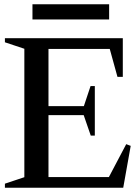

<svg xmlns="http://www.w3.org/2000/svg" viewBox="-20 -879 636 899"><path d="M3 0V-19L108 -54L94 -34V-666L108 -646L3 -681V-700H555V-519H530L490 -664L509 -650H192L207 -665V-367L192 -382H387L368 -368L404 -476H424V-244H405L367 -354L387 -340H192L207 -355V-35L192 -50H504L483 -37L571 -204L592 -196L557 0ZM132 -788V-859H491V-788Z"/></svg>

Font: Wittgenstein Medium
Style: Regular
Weight: 500
Designer: Jörg Drees
Foundry: Jörg Drees
Version: Version 1.500